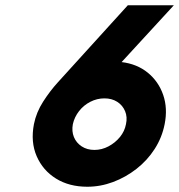

<svg xmlns="http://www.w3.org/2000/svg" viewBox="-20 -700 681 730"><path d="M312 10Q243 10 193 -21Q143 -52 119.5 -106Q96 -160 109 -228Q118 -273 144 -313.5Q170 -354 200 -387L466 -680H641L436 -457L442 -464Q501 -457 542 -423.5Q583 -390 600.5 -339Q618 -288 606 -228Q596 -177 568 -133.5Q540 -90 499 -58Q458 -26 410 -8Q362 10 312 10ZM339 -130Q367 -130 392.5 -143.5Q418 -157 436 -179Q454 -201 459 -228Q465 -255 455.5 -277.5Q446 -300 425.5 -313Q405 -326 377 -326Q349 -326 323.5 -313Q298 -300 280.5 -277.5Q263 -255 257 -228Q252 -201 261 -179Q270 -157 290.5 -143.5Q311 -130 339 -130Z"/></svg>

Font: Teachers
Style: Italic
Weight: 400
Italic angle: -11°
Designer: Alfredo Marco Pradil, Chank Diesel
Version: Version 1.001